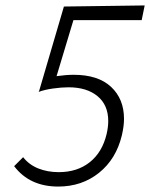

<svg xmlns="http://www.w3.org/2000/svg" viewBox="-20 -680 552 706"><path d="M250 -606 188 -400Q223 -405 251 -405Q341 -405 388.5 -360.5Q436 -316 436 -243Q436 -216 428 -182Q407 -95 344 -44.5Q281 6 194 6Q89 6 32 -69L65 -102Q87 -74 121 -60.5Q155 -47 196 -47Q264 -47 310 -83.5Q356 -120 372 -187Q378 -213 378 -235Q378 -294 338.5 -326.5Q299 -359 232 -359Q206 -359 174.5 -354.5Q143 -350 122 -342L124 -346L215 -656L512 -660L501 -606Z"/></svg>

Font: Ysabeau Infant Semilight
Style: Italic
Weight: 300
Italic angle: -12°
Designer: Christian Thalmann (Catharsis Fonts)
Version: Version 0.003